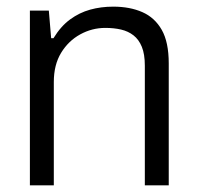

<svg xmlns="http://www.w3.org/2000/svg" viewBox="-20 -558 593 578"><path d="M70 0V-526H127L134 -443H141Q163 -479 191 -499.5Q219 -520 251.5 -529Q284 -538 321 -538Q371 -538 408.5 -521.5Q446 -505 467 -468Q488 -431 488 -367V0H416V-360Q416 -395 407 -417Q398 -439 382 -451.5Q366 -464 344.5 -469Q323 -474 297 -474Q257 -474 221.5 -454.5Q186 -435 164 -399Q142 -363 142 -311V0Z"/></svg>

Font: Archivo SemiBold Light
Style: Regular
Weight: 300
Version: Version 2.001